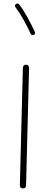

<svg xmlns="http://www.w3.org/2000/svg" viewBox="-20 -1048 272 1086"><path d="M109.9 17.6Q92.3 17.6 92.3 -0.5L109.4 -665Q109.4 -672.4 114.5 -677.5Q119.6 -682.6 127.4 -682.1Q134.8 -682.1 139.9 -677Q145 -671.9 144.5 -664.6L127.4 0Q127.4 17.6 109.9 17.6ZM69.8 -1025.4Q73.7 -1028.8 79.1 -1028.1Q84.5 -1027.3 87.9 -1023.4Q110.8 -994.6 135.3 -950Q159.7 -905.3 176.8 -867.7Q182.1 -856 170.4 -850.6Q158.7 -845.2 153.3 -856.9Q136.7 -894 112.3 -937.5Q87.9 -981 67.4 -1007.3Q64 -1011.2 64.9 -1016.6Q65.9 -1022 69.8 -1025.4Z"/></svg>

Font: Mikhak-FD ExtraLight
Style: Regular
Weight: 200
Designer: Amin Abedi
Version: Version 3.2